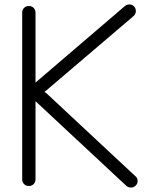

<svg xmlns="http://www.w3.org/2000/svg" viewBox="-20 -834 680 865"><path d="M589 -41Q600 -33 600 -19Q600 -6 591 2.5Q582 11 570 11Q559 11 550 4L140 -378V-26Q140 -13 131.5 -4.5Q123 4 110 4Q97 4 88.5 -4.5Q80 -13 80 -26V-777Q80 -790 88.5 -798.5Q97 -807 110 -807Q123 -807 131.5 -798.5Q140 -790 140 -777V-462L543 -807Q552 -814 563 -814Q575 -814 583.5 -805.5Q592 -797 592 -784Q592 -770 581 -761L188 -426L180 -420Q181 -420 188 -415Z"/></svg>

Font: Tsukimi Rounded
Style: Regular
Weight: 400
Designer: Takashi Funayama
Foundry: Takashi Funayama
Version: Version 1.032; ttfautohint (v1.8.3)